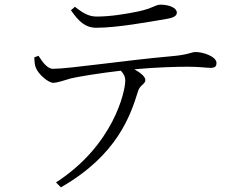

<svg xmlns="http://www.w3.org/2000/svg" viewBox="-20 -752 1040 823"><path d="M694 -671C726 -676 738 -685 738 -698C738 -718 706 -732 668 -732C646 -732 634 -716 573 -703C520 -692 453 -681 395 -681C362 -681 338 -694 301 -723L284 -708C317 -661 345 -633 393 -633C482 -633 618 -658 694 -671ZM241 51C484 -88 540 -259 572 -362C580 -388 603 -391 603 -409C603 -424 581 -441 556 -455C652 -464 742 -466 786 -466C833 -466 868 -461 883 -461C904 -461 908 -470 908 -482C908 -509 853 -529 818 -529C801 -529 787 -517 715 -511C521 -494 276 -457 207 -457C183 -457 162 -486 145 -513L127 -506C128 -485 129 -472 134 -461C144 -434 188 -396 209 -397C230 -398 255 -408 284 -416C313 -423 410 -439 498 -449C512 -434 517 -421 517 -407C517 -359 466 -129 220 30Z"/></svg>

Font: Noto Serif CJK HK Light
Style: Regular
Weight: 300
Designer: Ryoko NISHIZUKA 西塚涼子 (kana & ideographs); Frank Grießhammer (Latin, Greek & Cyrillic); Wenlong ZHANG 张文龙 (bopomofo); San
Foundry: Adobe
Version: Version 2.001;hotconv 1.1.0;makeotfexe 2.6.0